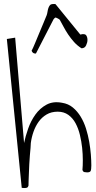

<svg xmlns="http://www.w3.org/2000/svg" viewBox="-20 -949 487 970"><path d="M14.6 -752 56.6 -758.8 101.6 -226.6Q108.4 -259.8 122.1 -298.8Q135.7 -337.9 158.7 -370.1Q181.6 -402.3 215.3 -420.4Q249 -438.5 293.9 -429.7Q325.2 -424.8 348.1 -405.8Q371.1 -386.7 387.7 -359.4Q404.3 -332 414.6 -299.3Q424.8 -266.6 430.7 -232.9Q436.5 -199.2 439 -168Q441.4 -136.7 441.4 -113.3Q441.4 -92.8 438 -85.4Q434.6 -78.1 419.9 -78.1Q413.1 -78.1 406.2 -79.6Q399.4 -81.1 396.5 -90.8Q398.4 -109.4 398.4 -139.6Q398.4 -169.9 395 -202.1Q391.6 -234.4 383.8 -267.1Q376 -299.8 361.8 -326.2Q347.7 -352.5 325.2 -368.7Q302.7 -384.8 271.5 -384.8Q239.3 -384.8 215.3 -370.6Q191.4 -356.4 175.3 -334Q159.2 -311.5 149.4 -283.7Q139.6 -255.9 135.7 -226.6Q135.7 -218.8 134.3 -201.7Q132.8 -184.6 130.9 -163.6Q128.9 -142.6 127.9 -118.7Q127 -94.7 126 -73.7Q125 -52.7 124.5 -36.1Q124 -19.5 124 -11.7Q121.1 -2 115.2 -0.5Q109.4 1 101.6 1Q100.6 1 96.2 0.5Q91.8 0 89.8 0ZM139.6 -692.4Q146.5 -705.1 156.7 -730Q167 -754.9 178.2 -781.7Q189.5 -808.6 199.7 -833Q210 -857.4 215.8 -872.1Q218.8 -880.9 220.2 -890.6Q221.7 -900.4 224.6 -908.7Q227.5 -917 232.4 -922.9Q237.3 -928.7 250 -928.7H255.9Q259.8 -928.7 260.7 -927.7L385.7 -774.4Q409.2 -780.3 415.5 -770.5Q421.9 -760.7 421.9 -747.1Q421.9 -734.4 415 -719.7Q408.2 -705.1 391.6 -705.1Q370.1 -718.8 354 -736.8Q337.9 -754.9 324.7 -774.4Q311.5 -793.9 301.3 -813.5Q291 -833 282.2 -848.6Q280.3 -851.6 271.5 -856Q262.7 -860.4 260.7 -860.4Q258.8 -860.4 254.4 -856Q250 -851.6 249 -848.6L162.1 -679.7Q162.1 -678.7 160.2 -678.7H157.2Q145.5 -678.7 139.6 -692.4Z"/></svg>

Font: Waiting for the Sunrise
Style: Regular
Weight: 300
Version: Version 1.001 2001